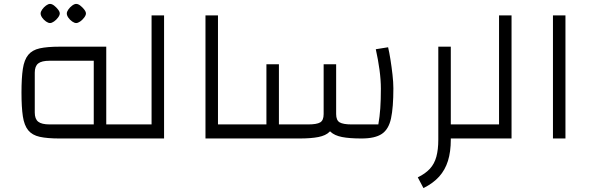

<svg xmlns="http://www.w3.org/2000/svg" viewBox="-20 -709 3021 983"><path d="M520 0V-72H614V0ZM285 0Q222 0 183.5 -8.5Q145 -17 124.5 -42Q104 -67 97 -113.5Q90 -160 90 -235Q90 -310 97 -356.5Q104 -403 124.5 -428Q145 -453 183.5 -461.5Q222 -470 285 -470H524V0ZM234 -72H460V-398H234Q193 -398 175.5 -384Q158 -370 158 -337V-133Q158 -100 175.5 -86Q193 -72 234 -72ZM614 0V-72Q626 -72 630 -62.5Q634 -53 634 -36Q634 -20 630 -10Q626 0 614 0ZM236 -591Q227 -591 215.5 -599Q204 -607 196 -618.5Q188 -630 188 -640Q188 -649 196 -660.5Q204 -672 215.5 -680.5Q227 -689 236 -689Q246 -689 257 -680.5Q268 -672 277 -660.5Q286 -649 286 -640Q286 -631 277 -619Q268 -607 256.5 -599Q245 -591 236 -591ZM370 -591Q361 -591 349.5 -599Q338 -607 330 -618.5Q322 -630 322 -640Q322 -649 330 -660.5Q338 -672 349.5 -680.5Q361 -689 370 -689Q380 -689 391 -680.5Q402 -672 411 -660.5Q420 -649 420 -640Q420 -631 411 -619Q402 -607 390.5 -599Q379 -591 370 -591Z M614 0V-72H756V-630H820V0ZM614 0Q601 0 597.5 -10Q594 -20 594 -36Q594 -53 597.5 -62.5Q601 -72 614 -72Z M1032 0V-630H1096V-72H1202V0ZM1202 0V-72Q1215 -72 1218.5 -62.5Q1222 -53 1222 -36Q1222 -20 1218.5 -10Q1215 0 1202 0Z M1831 0Q1769 0 1731 -7.5Q1693 -15 1672.5 -34Q1652 -53 1644.5 -87.5Q1637 -122 1637 -175V-380H1701V-125Q1701 -93 1719 -82.5Q1737 -72 1780 -72H1917Q1924 -111 1927 -154.5Q1930 -198 1930 -255Q1930 -300 1923 -351.5Q1916 -403 1904 -457L1967 -467Q1973 -442 1979 -404.5Q1985 -367 1989.5 -327Q1994 -287 1994 -257Q1994 -159 1982 -103Q1970 -47 1935 -23.5Q1900 0 1831 0ZM1202 0V-72H1344V-380H1408V0ZM1408 0V-72H1558Q1602 -72 1619.5 -82.5Q1637 -93 1637 -125V-380H1701V-175Q1701 -122 1693.5 -87.5Q1686 -53 1667 -34Q1648 -15 1610.5 -7.5Q1573 0 1513 0ZM1202 0Q1189 0 1185.5 -10Q1182 -20 1182 -36Q1182 -53 1185.5 -62.5Q1189 -72 1202 -72Z M2288 0V-72H2393V0ZM2148 254 2119 199Q2158 180 2181 155Q2204 130 2214 93.5Q2224 57 2224 6V-470H2288V6Q2288 68 2273.5 114.5Q2259 161 2228.5 195Q2198 229 2148 254ZM2393 0V-72Q2406 -72 2409.5 -62.5Q2413 -53 2413 -36Q2413 -20 2409.5 -10Q2406 0 2393 0Z M2393 0V-72H2535V-630H2599V0ZM2393 0Q2380 0 2376.5 -10Q2373 -20 2373 -36Q2373 -53 2376.5 -62.5Q2380 -72 2393 -72Z M2811 0V-630H2875V0Z"/></svg>

Font: Changa Light
Style: Regular
Weight: 300
Designer: Eduardo Rodriguez Tunni
Foundry: Eduardo Rodriguez Tunni
Version: Version 3.002; ttfautohint (v1.8.2)